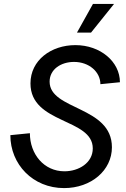

<svg xmlns="http://www.w3.org/2000/svg" viewBox="-20 -947 644 983"><path d="M308 16C447 16 553 -75 553 -193C553 -405 234 -382 234 -529C234 -592 292 -630 359 -630C436 -630 494 -579 494 -516L594 -526C594 -631 494 -716 366 -716C242 -716 136 -639 136 -520C136 -311 455 -343 455 -187C455 -113 383 -70 310 -70C205 -70 133 -158 133 -265L33 -255C33 -106 148 16 308 16ZM374 -780H446L564 -927H456Z"/></svg>

Font: Uncut Sans Medium Italic
Style: Regular
Weight: 500
Italic angle: -11°
Designer: Kasper Nordkvist
Foundry: UNCUT.wtf
Version: Version 1.304;Glyphs 3.2 (3246)